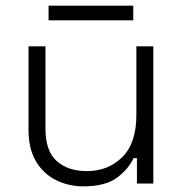

<svg xmlns="http://www.w3.org/2000/svg" viewBox="-20 -650 651 680"><path d="M275 10Q223 10 178.5 -12Q134 -34 107.5 -78.5Q81 -123 81 -190V-486H141V-194Q141 -115 181 -79.5Q221 -44 288 -44Q363 -44 413 -93.5Q463 -143 463 -243V-486H523V0H465V-90H453Q435 -51 394 -20.5Q353 10 275 10ZM452 -578H152V-630H452Z"/></svg>

Font: Space Grotesk Variable Light
Style: Regular
Weight: 300
Designer: Florian Karsten
Foundry: Florian Karsten
Version: Version 2.000